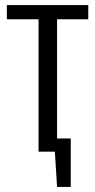

<svg xmlns="http://www.w3.org/2000/svg" viewBox="-20 -598 375 757"><path d="M132 0V-522H7V-578H328V-522H205V0ZM205 139 193 -52H259V139Z"/></svg>

Font: Oswald Light
Style: Regular
Weight: 300
Designer: Vernon Adams
Foundry: Vernon Adams
Version: Version 4.103;gftools[0.9.33.dev8+g029e19f]